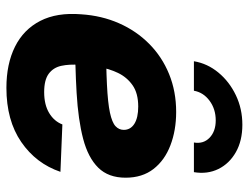

<svg xmlns="http://www.w3.org/2000/svg" viewBox="-112 -682 806 623"><g transform="rotate(90 291.5 -371.0)"><path d="M265.6 11.7Q188 11.7 132.1 -16.1Q76.2 -43.9 48.3 -98.1Q20.5 -152.3 26.9 -231Q31.2 -297.4 55.9 -353.5Q80.6 -409.7 122.6 -451.4Q164.6 -493.2 220.7 -516.1Q276.9 -539.1 343.8 -539.1Q403.3 -539.1 451.9 -520.5Q500.5 -502 528.8 -465.6Q557.1 -429.2 557.1 -375Q557.1 -319.3 524.7 -286.4Q492.2 -253.4 430.9 -237.3Q369.6 -221.2 282 -216.1Q194.3 -210.9 83.5 -210.9L100.1 -311.5Q195.3 -311.5 254.6 -314.5Q314 -317.4 345.9 -324.2Q377.9 -331.1 389.9 -342.3Q401.9 -353.5 401.9 -369.1Q401.9 -391.1 382.1 -403.6Q362.3 -416 326.2 -416Q283.2 -416 257.1 -397.7Q231 -379.4 217 -350.1Q203.1 -320.8 197.8 -287.8Q192.4 -254.9 190.9 -226.1Q188.5 -192.4 194.1 -166.5Q199.7 -140.6 219.7 -125.7Q239.7 -110.8 279.3 -110.8Q320.3 -110.8 347.2 -127Q374 -143.1 384.3 -169.9L538.1 -163.6Q511.2 -84.5 441.2 -36.4Q371.1 11.7 265.6 11.7ZM385.3 -753.9Q437 -753.9 474.1 -732.9Q511.2 -711.9 528.8 -676.3Q546.4 -640.6 539.1 -596.7H442.9Q448.2 -627.4 427.5 -647.5Q406.7 -667.5 371.1 -667.5Q334.5 -667.5 307.4 -647.5Q280.3 -627.4 274.9 -596.7H179.2Q186.5 -640.6 216.1 -676.3Q245.6 -711.9 289.6 -732.9Q333.5 -753.9 385.3 -753.9Z"/></g></svg>

Font: Inter 24pt ExtraBold
Style: Italic
Weight: 800
Italic angle: -9.3988°
Designer: Rasmus Andersson
Foundry: rsms
Version: Version 4.001;git-66647c0bb